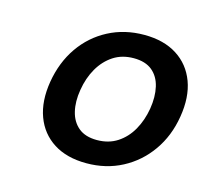

<svg xmlns="http://www.w3.org/2000/svg" viewBox="-71 -821 634 586"><g transform="rotate(15 246.0 -528.0)"><path d="M247.1 -315.9Q185.1 -315.9 143.3 -342.5Q101.6 -369.1 84 -416.7Q66.4 -464.4 76.7 -527.3Q87.4 -591.3 120.6 -639.2Q153.8 -687 204.6 -713.6Q255.4 -740.2 317.4 -740.2Q379.4 -740.2 421.1 -713.6Q462.9 -687 480.7 -639.2Q498.5 -591.3 487.8 -527.3Q477.5 -464.4 443.8 -416.7Q410.2 -369.1 359.6 -342.5Q309.1 -315.9 247.1 -315.9ZM259.8 -392.6Q296.9 -392.6 324.2 -410.4Q351.6 -428.2 368.9 -458.7Q386.2 -489.3 392.6 -527.3Q398.9 -565.9 391.8 -596.7Q384.8 -627.4 363.3 -645.3Q341.8 -663.1 304.7 -663.1Q268.1 -663.1 240.7 -645.3Q213.4 -627.4 195.8 -596.9Q178.2 -566.4 171.9 -527.3Q165.5 -489.3 172.9 -458.7Q180.2 -428.2 201.7 -410.4Q223.1 -392.6 259.8 -392.6Z"/></g></svg>

Font: Inter 17pt Medium
Style: Italic
Weight: 500
Italic angle: -9.3988°
Version: Version 4.001;git-66647c0bb